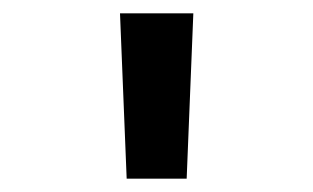

<svg xmlns="http://www.w3.org/2000/svg" viewBox="-20 -758 470 288"><path d="M170 -490 160 -738H270L260 -490Z"/></svg>

Font: Panamera Medium
Style: Regular
Weight: 500
Designer: Bastien Sozeau
Foundry: NBR — Bastien Sozeau
Version: Version 3.002; ttfautohint (v1.8.4.7-5d5b);gftools[0.9.33]